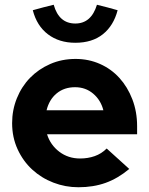

<svg xmlns="http://www.w3.org/2000/svg" viewBox="-20 -778 627 808"><path d="M31 0ZM524 -67Q476 -27 424.5 -8.5Q373 10 310 10Q255 10 204.5 -9.5Q154 -29 115.5 -64.5Q77 -100 54 -150Q31 -200 31 -260Q31 -315 51 -364.5Q71 -414 106.5 -450.5Q142 -487 191 -508.5Q240 -530 298 -530Q353 -530 400.5 -509Q448 -488 482.5 -450Q517 -412 537 -360Q557 -308 557 -247V-213H178Q192 -168 229.5 -139.5Q267 -111 317 -111Q350 -111 378.5 -121Q407 -131 429 -153Q453 -131 476.5 -110Q500 -89 524 -67ZM296 -411Q250 -411 218.5 -385Q187 -359 176 -314H415Q404 -357 372 -384Q340 -411 296 -411ZM297 -679Q364 -679 388 -758Q410 -753 431.5 -747Q453 -741 475 -735Q458 -670 413 -634Q368 -598 297 -598Q229 -598 182 -633.5Q135 -669 118 -735Q140 -741 162 -747Q184 -753 206 -758Q228 -679 297 -679Z"/></svg>

Font: Rosa Sans
Style: Bold
Weight: 700
Designer: Pentagram / MCKL
Foundry: Pentagram / MCKL
Version: Version 1.005;September 16, 2019;FontCreator 11.5.0.2425 64-